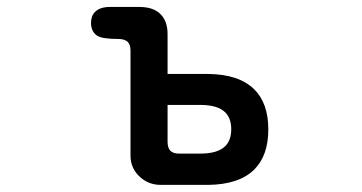

<svg xmlns="http://www.w3.org/2000/svg" viewBox="-20 -514 1040 551"><path d="M460.9 -212.9V-107.4Q460.9 -89.4 469 -81.3Q477.1 -73.2 494.1 -73.2Q495.1 -73.2 496.1 -73.2H554.7Q605 -73.2 626.5 -94.7Q643.6 -111.8 643.6 -143.1Q643.6 -174.3 626.5 -191.4Q605 -212.9 554.7 -212.9ZM460.9 -301.8H577.1Q666.5 -300.8 710 -257.3Q750 -217.3 750 -142.6Q750 -67.9 710 -27.8Q666.5 15.6 577.1 16.6H441.4Q404.3 16.6 378.4 -9.3Q354.5 -33.2 354.5 -67.4V-369.1Q354.5 -385.7 346.7 -393.6Q337.9 -402.3 317.9 -402.3Q298.3 -402.3 289.3 -403.6Q280.3 -404.8 276.4 -405.3Q262.2 -408.2 255.9 -413.6Q241.2 -425.8 241.2 -448.2Q241.2 -468.3 252.9 -480Q267.1 -494.1 295.9 -494.1H380.9Q420.9 -493.7 440.9 -473.1Q460.9 -453.1 460.9 -416Z"/></svg>

Font: YuPearl-SemiBold
Style: SemiBold
Weight: 600
Designer: Max Yao
Foundry: Max-Everyday
Version: Version 1.011; ttfautohint (v1.8.3)